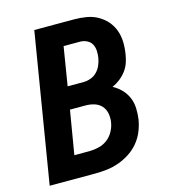

<svg xmlns="http://www.w3.org/2000/svg" viewBox="-109 -825 819 914"><g transform="rotate(-15 300.0 -367.5)"><path d="M23 0 144 -735H340Q371 -735 400.5 -730Q430 -725 454.5 -711.5Q479 -698 498 -677Q517 -656 527 -629Q537 -602 538 -572Q539 -542 534 -512Q531 -491 524 -470.5Q517 -450 503.5 -432Q490 -414 472 -400Q454 -386 434 -377Q457 -365 475.5 -346Q494 -327 504.5 -302.5Q515 -278 516 -250Q517 -222 513 -194Q508 -165 496.5 -137Q485 -109 465 -85Q445 -61 418.5 -44Q392 -27 363.5 -17Q335 -7 306 -3.5Q277 0 248 0ZM228 -435H307Q324 -435 342 -441.5Q360 -448 373 -461.5Q386 -475 393.5 -492Q401 -509 404 -527Q407 -545 406 -562.5Q405 -580 397.5 -594.5Q390 -609 374 -617Q358 -625 340 -625H259ZM174 -110H248Q270 -110 293.5 -115.5Q317 -121 336 -135Q355 -149 367 -170Q379 -191 383 -214Q387 -236 383 -258.5Q379 -281 365 -296.5Q351 -312 330.5 -318.5Q310 -325 287 -325H210Z"/></g></svg>

Font: Iosevka Aile Extrabold Oblique
Style: Regular
Weight: 800
Italic angle: -9°
Designer: Belleve Invis
Foundry: Belleve Invis
Version: Version 31.1.0; ttfautohint (v1.8.4)